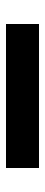

<svg xmlns="http://www.w3.org/2000/svg" viewBox="225 -211 150 640"><g transform="rotate(-90 300.0 109.0)"><path d="M60 164V54H540V164Z"/></g></svg>

Font: Source Code Pro
Style: Bold
Weight: 700
Monospace: yes
Designer: Paul D. Hunt, Teo Tuominen
Foundry: Adobe Systems Incorporated
Version: Version 2.030;PS 1.000;hotconv 16.6.51;makeotf.lib2.5.65220